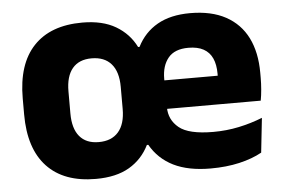

<svg xmlns="http://www.w3.org/2000/svg" viewBox="-43 -565 942 637"><g transform="rotate(-5 428.5 -246.5)"><path d="M252.1 14.2Q145.8 14.2 89.5 -45.7Q33.2 -105.6 33.2 -219.6V-273Q33.2 -387.2 89.5 -446.8Q145.8 -506.5 251.8 -506.5Q319 -506.5 363.1 -480.5Q407.2 -454.4 429.4 -409.6H434.2Q457.8 -456.5 501.7 -481.5Q545.5 -506.5 610.6 -506.5Q681.5 -506.5 729.4 -480.4Q777.2 -454.3 801.5 -405.8Q825.7 -357.2 825.7 -288.9V-272.5Q825.7 -253.4 824 -233.6Q822.4 -213.8 819.2 -196.8H681.5Q683.2 -227.3 683.7 -253.5Q684.3 -279.6 684.3 -298.2Q684.3 -329 674.8 -349.8Q665.3 -370.7 645.6 -381.6Q625.9 -392.5 595.1 -392.5Q549.3 -392.5 527.9 -366.4Q506.5 -340.3 506.5 -297.3V-251.9L507.2 -235.2V-202.3Q507.2 -160.4 539.6 -133.8Q572 -107.2 653.8 -107.2Q697.7 -107.2 738.9 -115.9Q780.2 -124.6 818.1 -139.7L805.6 -24.9Q773.6 -7.1 730.2 2.9Q686.8 12.9 634.3 12.9Q560.2 12.9 511 -11.4Q461.8 -35.8 434.8 -83.3H430.1Q407.3 -37.1 363.6 -11.4Q319.9 14.2 252.1 14.2ZM441.5 -196.8V-291.7H788.4V-196.8ZM272.1 -106.7Q315 -106.7 337.7 -133Q360.5 -159.2 360.5 -209.4V-283.2Q360.5 -333.2 337.7 -359.4Q315 -385.6 272.1 -385.6Q230.2 -385.6 208.3 -359.4Q186.4 -333.2 186.4 -283.2V-209.4Q186.4 -159.2 208.3 -133Q230.2 -106.7 272.1 -106.7Z"/></g></svg>

Font: Anek Latin Medium
Style: Regular
Weight: 500
Designer: Yesha Goshar
Foundry: Ek Type
Version: Version 1.003